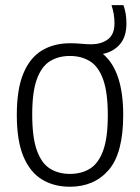

<svg xmlns="http://www.w3.org/2000/svg" viewBox="-20 -718 546 748"><path d="M252.5 9.5Q190 9.5 143.5 -18.8Q97 -47 71.2 -108.5Q45.5 -170 45.5 -270.5Q45.5 -370.5 71 -431.8Q96.5 -493 143 -521.2Q189.5 -549.5 253 -549.5Q277 -549.5 297.8 -547.5Q318.5 -545.5 334 -545.5Q375 -545.5 400.5 -564.8Q426 -584 426 -627.5Q426 -647.5 423 -663.8Q420 -680 414.5 -698H461Q467 -680.5 469.8 -663.8Q472.5 -647 472.5 -625Q472.5 -575.5 447.5 -546Q422.5 -516.5 381 -508Q460 -441.5 460 -270.5Q460 -121 403.5 -55.8Q347 9.5 252.5 9.5ZM252.5 -40.5Q298 -40.5 331 -61.2Q364 -82 382 -131.8Q400 -181.5 400 -269Q400 -357.5 382 -408Q364 -458.5 330.8 -479.2Q297.5 -500 252.5 -500Q207.5 -500 174.5 -479.5Q141.5 -459 123.5 -409.2Q105.5 -359.5 105.5 -272Q105.5 -183 123.5 -132.5Q141.5 -82 174.5 -61.2Q207.5 -40.5 252.5 -40.5Z"/></svg>

Font: Encode Sans SmCnd Lt
Style: Regular
Weight: 300
Width: 4
Designer: Multiple Designers
Foundry: Impallari Type
Version: Version 3.002; ttfautohint (v1.8.3) -l 8 -r 50 -G 200 -x 14 